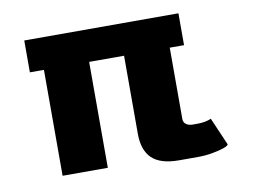

<svg xmlns="http://www.w3.org/2000/svg" viewBox="-69 -687 1064 807"><g transform="rotate(-10 463.0 -283.5)"><path d="M482 -118V-452H333V0H140V-452H80V-588H738V-452H677V-148Q677 -133 688 -125Q699 -117 715 -117H736Q772 -117 795 -128L846 -10Q846 -4 826.5 3Q807 10 776.5 15.5Q746 21 715 21H634Q554 21 518 -14Q482 -49 482 -118Z"/></g></svg>

Font: Gold Bold
Style: Regular
Weight: 400
Designer: jaiki
Version: Version 1.000